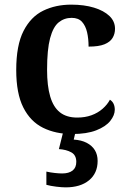

<svg xmlns="http://www.w3.org/2000/svg" viewBox="-20 -568 554 828"><path d="M291 10Q220 10 165.5 -17Q111 -44 80.5 -104.5Q50 -165 50 -266Q50 -373 81.5 -434.5Q113 -496 166.5 -522Q220 -548 287 -548Q343 -548 385.5 -535Q428 -522 452 -499Q476 -476 476 -444Q476 -422 465.5 -404.5Q455 -387 430.5 -377Q406 -367 362 -367Q362 -401 355.5 -429Q349 -457 333.5 -474Q318 -491 289 -491Q257 -491 233 -471.5Q209 -452 196 -403Q183 -354 183 -267Q183 -198 196.5 -152Q210 -106 238.5 -83.5Q267 -61 313 -61Q347 -61 374.5 -71Q402 -81 422.5 -99Q443 -117 454 -138Q465 -131 470 -120Q475 -109 475 -95Q475 -71 455.5 -46.5Q436 -22 395 -6Q354 10 291 10ZM263 240Q247 240 222.5 237Q198 234 180 229V172Q198 176 216.5 178Q235 180 248 180Q277 180 293 167.5Q309 155 309 130Q309 101 287.5 89Q266 77 234 75L255 -9H308L298 34Q331 36 354 48Q377 60 389 79.5Q401 99 401 126Q401 179 364 209.5Q327 240 263 240Z"/></svg>

Font: Noto Serif Hebrew SemiBold
Style: Regular
Weight: 600
Version: Version 2.003